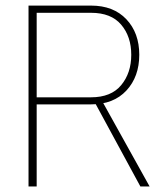

<svg xmlns="http://www.w3.org/2000/svg" viewBox="-20 -670 578 690"><path d="M343.8 -312.5H314.9L484.4 0H517.6ZM111.8 0V-294.9H307.1Q388.2 -294.9 434.3 -344.7Q480.5 -394.5 480.5 -473.1Q480.5 -551.8 434.1 -600.8Q387.7 -649.9 307.1 -649.9H82.5V0ZM111.8 -624H307.1Q379.4 -624 415.5 -581.3Q451.7 -538.6 451.7 -473.1Q451.7 -407.7 415.5 -364Q379.4 -320.3 307.1 -320.3H111.8Z"/></svg>

Font: Estedad-FD VF
Style: Regular
Weight: 100
Designer: Amin Abedi
Version: Version 7.3